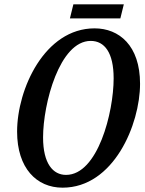

<svg xmlns="http://www.w3.org/2000/svg" viewBox="-20 -856 668 887"><path d="M303 -771H536L552 -836H319ZM269 11C505 11 627 -281 627 -469C627 -646 530 -725 417 -725C186 -725 59 -444 59 -248C59 -79 149 11 269 11ZM285 -48C225 -48 179 -100 179 -221C179 -377 255 -667 399 -667C463 -667 505 -613 505 -494C505 -337 432 -48 285 -48Z"/></svg>

Font: Noto Serif Condensed Semi
Style: Italic
Weight: 600
Width: 3
Italic angle: -12°
Designer: Monotype Design Team
Foundry: Monotype Imaging Inc.
Version: Version 1.901